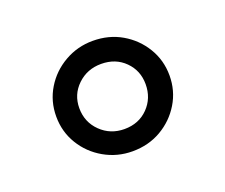

<svg xmlns="http://www.w3.org/2000/svg" viewBox="-60 -911 514 438"><g transform="rotate(-20 197.5 -692.0)"><path d="M60 -692Q60 -729 78.5 -759.5Q97 -790 128.5 -808Q160 -826 197 -826Q236 -826 267 -808Q298 -790 316.5 -759.5Q335 -729 335 -692Q335 -655 316.5 -624.5Q298 -594 267 -576Q236 -558 197 -558Q160 -558 128.5 -576Q97 -594 78.5 -624.5Q60 -655 60 -692ZM116 -692Q116 -658 139.5 -635Q163 -612 197 -612Q232 -612 254.5 -635Q277 -658 277 -692Q277 -725 254.5 -747.5Q232 -770 197 -770Q163 -770 139.5 -747.5Q116 -725 116 -692Z"/></g></svg>

Font: Glory Thin Medium
Style: Regular
Weight: 500
Version: Version 1.011